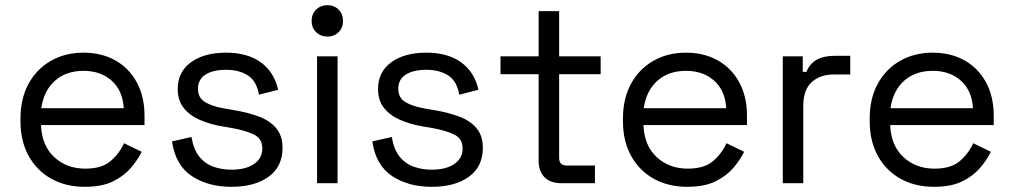

<svg xmlns="http://www.w3.org/2000/svg" viewBox="-20 -706 3905 740"><path d="M307 14Q233 14 177 -17.5Q121 -49 90 -106Q59 -163 59 -238V-250Q59 -326 90 -383Q121 -440 176 -471.5Q231 -503 302 -503Q371 -503 424 -473.5Q477 -444 507 -389Q537 -334 537 -260V-224H138Q141 -145 189 -100.5Q237 -56 309 -56Q372 -56 406 -85Q440 -114 458 -154L526 -121Q511 -90 484.5 -59Q458 -28 415.5 -7Q373 14 307 14ZM139 -289H457Q453 -357 410.5 -395Q368 -433 302 -433Q235 -433 192 -395Q149 -357 139 -289Z M872 14Q781 14 718.5 -28Q656 -70 643 -161L718 -178Q726 -130 748 -102.5Q770 -75 802.5 -63.5Q835 -52 872 -52Q927 -52 959 -74Q991 -96 991 -133Q991 -171 960.5 -186.5Q930 -202 877 -212L836 -219Q789 -227 750 -244Q711 -261 688 -290Q665 -319 665 -363Q665 -429 716 -466Q767 -503 851 -503Q934 -503 985.5 -465.5Q1037 -428 1052 -360L978 -341Q969 -394 935 -415.5Q901 -437 851 -437Q801 -437 772 -418.5Q743 -400 743 -364Q743 -329 770.5 -312.5Q798 -296 844 -288L885 -281Q937 -272 978.5 -256.5Q1020 -241 1044.5 -212Q1069 -183 1069 -136Q1069 -64 1015.5 -25Q962 14 872 14Z M1202 0V-489H1281V0ZM1242 -565Q1216 -565 1198.5 -582Q1181 -599 1181 -625Q1181 -652 1198.5 -669Q1216 -686 1242 -686Q1268 -686 1285 -669Q1302 -652 1302 -625Q1302 -599 1285 -582Q1268 -565 1242 -565Z M1644 14Q1553 14 1490.5 -28Q1428 -70 1415 -161L1490 -178Q1498 -130 1520 -102.5Q1542 -75 1574.5 -63.5Q1607 -52 1644 -52Q1699 -52 1731 -74Q1763 -96 1763 -133Q1763 -171 1732.5 -186.5Q1702 -202 1649 -212L1608 -219Q1561 -227 1522 -244Q1483 -261 1460 -290Q1437 -319 1437 -363Q1437 -429 1488 -466Q1539 -503 1623 -503Q1706 -503 1757.5 -465.5Q1809 -428 1824 -360L1750 -341Q1741 -394 1707 -415.5Q1673 -437 1623 -437Q1573 -437 1544 -418.5Q1515 -400 1515 -364Q1515 -329 1542.5 -312.5Q1570 -296 1616 -288L1657 -281Q1709 -272 1750.5 -256.5Q1792 -241 1816.5 -212Q1841 -183 1841 -136Q1841 -64 1787.5 -25Q1734 14 1644 14Z M2143 0Q2101 0 2078.5 -23Q2056 -46 2056 -86V-420H1909V-489H2056V-663H2135V-489H2295V-420H2135V-98Q2135 -68 2164 -68H2273V0Z M2629 14Q2555 14 2499 -17.5Q2443 -49 2412 -106Q2381 -163 2381 -238V-250Q2381 -326 2412 -383Q2443 -440 2498 -471.5Q2553 -503 2624 -503Q2693 -503 2746 -473.5Q2799 -444 2829 -389Q2859 -334 2859 -260V-224H2460Q2463 -145 2511 -100.5Q2559 -56 2631 -56Q2694 -56 2728 -85Q2762 -114 2780 -154L2848 -121Q2833 -90 2806.5 -59Q2780 -28 2737.5 -7Q2695 14 2629 14ZM2461 -289H2779Q2775 -357 2732.5 -395Q2690 -433 2624 -433Q2557 -433 2514 -395Q2471 -357 2461 -289Z M2997 0V-489H3074V-429H3088Q3101 -461 3128 -476Q3155 -491 3199 -491H3257V-419H3194Q3141 -419 3108.5 -389.5Q3076 -360 3076 -298V0Z M3580 14Q3506 14 3450 -17.5Q3394 -49 3363 -106Q3332 -163 3332 -238V-250Q3332 -326 3363 -383Q3394 -440 3449 -471.5Q3504 -503 3575 -503Q3644 -503 3697 -473.5Q3750 -444 3780 -389Q3810 -334 3810 -260V-224H3411Q3414 -145 3462 -100.5Q3510 -56 3582 -56Q3645 -56 3679 -85Q3713 -114 3731 -154L3799 -121Q3784 -90 3757.5 -59Q3731 -28 3688.5 -7Q3646 14 3580 14ZM3412 -289H3730Q3726 -357 3683.5 -395Q3641 -433 3575 -433Q3508 -433 3465 -395Q3422 -357 3412 -289Z"/></svg>

Font: Space Grotesk Light
Style: Regular
Weight: 400
Version: Version 2.000